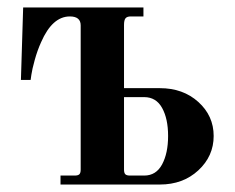

<svg xmlns="http://www.w3.org/2000/svg" viewBox="-20 -494 628 514"><path d="M312 -40V-234H366C387.3 -234 403.3 -224.3 414 -205C424.7 -185.7 430 -160.7 430 -130C430 -99.3 424.7 -74 414 -54C403.3 -34 387.3 -24 366 -24H328C322 -24 317.8 -25.2 315.5 -27.5C313.2 -29.8 312 -34 312 -40ZM36 -280H62L64 -294C65.3 -303.3 68.3 -316.5 73 -333.5C77.7 -350.5 83.3 -366.3 90 -381C110 -427 135.7 -450 167 -450C186.3 -450 196 -442 196 -426V-40C196 -34 194.8 -29.8 192.5 -27.5C190.2 -25.2 186 -24 180 -24H142V0H408C449.3 0 483.7 -12.7 511 -38C538.3 -63.3 552 -94 552 -130C552 -166 538.3 -196.3 511 -221C483.7 -245.7 449.3 -258 408 -258H312V-427C312 -435.7 313.3 -441.7 316 -445C318.7 -448.3 323.3 -450 330 -450H364V-474H42Z"/></svg>

Font: Km Standard TT
Style: Bold
Weight: 700
Designer: Alexey Kryukov <alexios@thessalonica.org.ru>
Version: Version 2.0.2